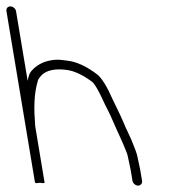

<svg xmlns="http://www.w3.org/2000/svg" viewBox="-72 -652 529 601"><path d="M372.7 -86 367 -120 357.9 -163C356.6 -170.3 350.5 -187.3 339.4 -214L328.4 -238C324.4 -246 319.6 -256.7 314 -270C304.5 -292.9 291 -318.8 281.5 -339C262.8 -381.7 246.2 -408.5 231.6 -419.5C198.5 -444.6 167.8 -458.7 139.6 -462C125.8 -463.6 113.4 -466.3 96.6 -464.5C69.3 -461.5 47.2 -451.5 30.6 -434.5C18.9 -422.5 17.8 -414.7 14.6 -399L-21.8 -617C-23.1 -625.2 -31.4 -632 -39.8 -632C-48.1 -632 -53.1 -625.2 -51.8 -617L37.5 -81C38 -78.3 43 -78 52.7 -80C63 -78 68 -78.3 67.5 -81L38.2 -257C34.1 -311.7 33.5 -355.4 46.5 -399.5C47.7 -403.8 51.3 -409.2 57.1 -415.5C71.7 -431.5 99.5 -438.5 138.5 -432.9C161.2 -429.6 186.6 -417.7 214.9 -397C223.5 -391.3 236.5 -369.1 254 -330.5C257.1 -323.5 261.4 -315 266.7 -305C275.2 -289 292.7 -246 300.7 -230L311.9 -205C321.5 -183 326.7 -169.7 327.5 -165L337 -120L342.7 -86C344 -78.1 352.3 -71 360.2 -71C368.1 -71 374 -78.1 372.7 -86Z"/></svg>

Font: MewTooHand
Style: Lta
Weight: 400
Designer: Mew Too, Robert Jablonski
Version: Version 0.77